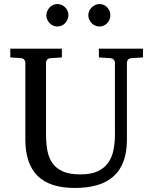

<svg xmlns="http://www.w3.org/2000/svg" viewBox="-20 -911 752 947"><path d="M627 -624Q616.2 -623 611.1 -616.2Q606 -609.4 606 -602.1V-222.2Q606 -160.6 589.4 -115.7Q572.8 -70.8 540.3 -41.5Q507.8 -12.2 459.7 2Q411.6 16.1 349.1 16.1Q225.1 16.1 165 -43.9Q105 -104 105 -222.2V-602.1Q105 -609.4 99.9 -616.2Q94.7 -623 84 -624L30.8 -627.9V-670.9H285.2V-627.9L228 -624Q217.3 -623 212.2 -616.2Q207 -609.4 207 -602.1V-248Q207 -204.1 213.9 -167.7Q220.7 -131.3 239.3 -105.5Q257.8 -79.6 290.8 -65.2Q323.7 -50.8 376 -50.8Q427.7 -50.8 460.9 -65.9Q494.1 -81.1 513.2 -107.7Q532.2 -134.3 539.6 -170.4Q546.9 -206.5 546.9 -248V-602.1Q546.9 -609.4 541.3 -616.2Q535.6 -623 524.9 -624L467.8 -627.9V-670.9H685.1V-627.9ZM317.4 -836.4Q317.4 -825.2 313 -814.9Q308.6 -804.7 301.3 -796.9Q293.9 -789.1 283.9 -784.7Q273.9 -780.3 262.7 -780.3Q251.5 -780.3 241.7 -784.7Q231.9 -789.1 224.6 -796.9Q217.3 -804.7 212.9 -814.5Q208.5 -824.2 208.5 -835.4Q208.5 -846.2 212.9 -856.2Q217.3 -866.2 224.6 -874Q231.9 -881.8 241.7 -886.5Q251.5 -891.1 262.7 -891.1Q273.9 -891.1 283.9 -886.7Q293.9 -882.3 301.3 -875Q308.6 -867.7 313 -857.7Q317.4 -847.7 317.4 -836.4ZM524.4 -836.4Q524.4 -825.2 520.3 -814.9Q516.1 -804.7 508.8 -796.9Q501.5 -789.1 491.7 -784.7Q481.9 -780.3 470.7 -780.3Q459.5 -780.3 449.5 -784.7Q439.5 -789.1 431.9 -796.9Q424.3 -804.7 419.9 -814.9Q415.5 -825.2 415.5 -836.4Q415.5 -846.7 419.9 -856.7Q424.3 -866.7 432.1 -874.3Q439.9 -881.8 449.7 -886.5Q459.5 -891.1 470.7 -891.1Q481.9 -891.1 491.7 -886.7Q501.5 -882.3 508.8 -874.8Q516.1 -867.2 520.3 -857.2Q524.4 -847.2 524.4 -836.4Z"/></svg>

Font: Charis SIL
Style: Regular
Weight: 400
Foundry: SIL International
Version: Version 4.112